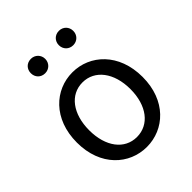

<svg xmlns="http://www.w3.org/2000/svg" viewBox="-215 -895 1037 1037"><g transform="rotate(-45 303.0 -377.0)"><path d="M303 13C436 13 554 -91 554 -271C554 -452 436 -557 303 -557C170 -557 52 -452 52 -271C52 -91 170 13 303 13ZM303 -63C209 -63 146 -146 146 -271C146 -396 209 -480 303 -480C397 -480 461 -396 461 -271C461 -146 397 -63 303 -63ZM196 -657C227 -657 251 -681 251 -712C251 -743 227 -767 196 -767C163 -767 141 -743 141 -712C141 -681 163 -657 196 -657ZM410 -657C442 -657 465 -681 465 -712C465 -743 442 -767 410 -767C378 -767 355 -743 355 -712C355 -681 378 -657 410 -657Z"/></g></svg>

Font: Noto Sans HK
Style: Regular
Weight: 400
Designer: Ryoko NISHIZUKA 西塚涼子 (kana, bopomofo & ideographs); Paul D. Hunt (Latin, Greek & Cyrillic); Sandoll Communications 산돌커뮤니
Foundry: Adobe
Version: Version 2.004;hotconv 1.0.118;makeotfexe 2.5.65603